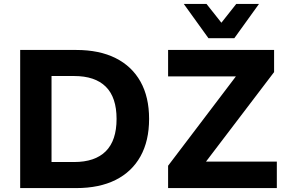

<svg xmlns="http://www.w3.org/2000/svg" viewBox="-20 -960 1465 980"><path d="M83 0V-705H369Q487 -705 570 -663.5Q653 -622 697 -543.5Q741 -465 741 -353Q741 -241 697 -162Q653 -83 570 -41.5Q487 0 369 0ZM243 -133H358Q465 -133 520 -188Q575 -243 575 -353Q575 -463 520 -517.5Q465 -572 358 -572H243ZM838 0V-114L1225 -624L1234 -570H838V-705H1379V-592L991 -82L983 -135H1393V0ZM1044 -765 918 -940H1034L1110 -844L1186 -940H1302L1176 -765Z"/></svg>

Font: Nunito Sans 9pt ExtraBold
Style: Regular
Weight: 800
Version: Version 3.101;gftools[0.9.27]